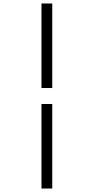

<svg xmlns="http://www.w3.org/2000/svg" viewBox="-20 -918 540 1106"><path d="M219 168V-319H281V168ZM219 -411V-898H281V-411Z"/></svg>

Font: Iosevka SS01 Light
Style: Regular
Weight: 300
Monospace: yes
Designer: Belleve Invis
Foundry: Belleve Invis
Version: 2.3.3; ttfautohint (v1.8.3)